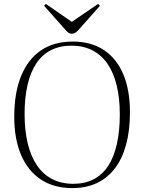

<svg xmlns="http://www.w3.org/2000/svg" viewBox="-20 -950 740 984"><path d="M351 14Q256 14 189.5 -30Q123 -74 88 -156Q53 -238 53 -351Q53 -474 88 -560Q123 -646 189.5 -691.5Q256 -737 353 -737Q447 -737 512.5 -693.5Q578 -650 612 -569Q646 -488 646 -375Q646 -280 626 -207.5Q606 -135 567.5 -85.5Q529 -36 474.5 -11Q420 14 351 14ZM356 -8Q416 -8 460.5 -31.5Q505 -55 534.5 -100Q564 -145 579 -212Q594 -279 594 -364Q594 -447 578 -512.5Q562 -578 531 -623Q500 -668 453.5 -692Q407 -716 346 -716Q286 -716 240.5 -692.5Q195 -669 165.5 -624Q136 -579 121 -514Q106 -449 106 -366Q106 -282 122 -215.5Q138 -149 169.5 -102.5Q201 -56 248 -32Q295 -8 356 -8ZM348 -777Q338 -777 330.5 -782.5Q323 -788 312 -801L206 -920L215 -930L348 -838L483 -930L492 -920L380 -794Q373 -787 365.5 -782Q358 -777 348 -777Z"/></svg>

Font: Literata 60pt ExtraLight
Style: Regular
Weight: 250
Designer: Latin by Veronika Burian and Jose Scaglione. Greek by Irene Vlachou. Cyrillic by Vera Evstafieva.
Foundry: TypeTogether
Version: Version 3.103;gftools[0.9.29]